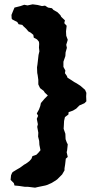

<svg xmlns="http://www.w3.org/2000/svg" viewBox="-20 -783 461 887"><path d="M379 -354 378 -338 379 -315 370 -306 347 -296 332 -281 317 -272 297 -265 296 -254 280 -242 276 -224 275 -204 274 -188 282 -165 283 -140 288 -126 293 -116 290 -88 288 -80 293 -58 284 -50 281 -24 278 -5V4L267 23L256 34L244 46L232 54L217 63L196 72L189 74L155 81L142 84L109 80H95L68 76L47 74L44 63L29 48L31 27L36 15L40 11L58 0L72 -8L79 -13L91 -22L100 -27L115 -38L125 -49L130 -62L148 -68L157 -77L167 -89L162 -114L161 -132L156 -152L157 -170L152 -197L155 -209L150 -234L156 -248L150 -259L160 -277L166 -293L169 -307L185 -326L201 -342L187 -355L182 -363L165 -376L157 -393V-414L154 -436L152 -446L151 -472L153 -485L156 -511L158 -529L162 -546L160 -563L161 -580L160 -590L151 -601L136 -609L134 -622L122 -632L111 -638L101 -650L88 -662L83 -668L66 -671L60 -681L37 -693L34 -697L33 -714L39 -729L47 -748L75 -755L92 -761L107 -758L131 -763L154 -760L174 -755L188 -757L202 -748L220 -745L227 -737L245 -727L259 -713L263 -705L280 -689L277 -676L288 -664L285 -638L286 -618L293 -599L286 -576L289 -562L283 -541L282 -524L273 -498V-474L282 -457L280 -445L289 -432L292 -424L308 -414L323 -404L334 -398L351 -387L373 -368Z"/></svg>

Font: Winky Rough SemiBold
Style: Regular
Weight: 600
Designer: Simon Atzbach
Foundry: typofactur
Version: Version 1.206; ttfautohint (v1.8.4.7-5d5b)